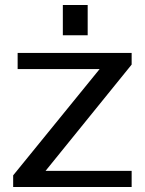

<svg xmlns="http://www.w3.org/2000/svg" viewBox="-20 -753 584 773"><path d="M33 -47 408 -508 419 -475H51V-540H510V-493L135 -30L124 -65H510V0H33ZM333 -733V-611H233V-733Z"/></svg>

Font: Pathway Extreme 72pt Medium
Style: Regular
Weight: 500
Designer: Eduardo Rodriguez Tunni
Foundry: Eduardo Rodriguez Tunni
Version: Version 1.001;gftools[0.9.26]